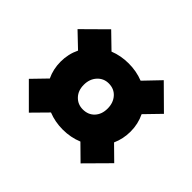

<svg xmlns="http://www.w3.org/2000/svg" viewBox="-121 -709 803 803"><g transform="rotate(45 280.0 -307.5)"><path d="M131 -60 31 -160 92 -223Q74 -261 74 -305Q74 -350 93 -389L28 -451L128 -550L195 -485Q235 -501 281 -501Q327 -501 367 -485L434 -555L534 -456L469 -389Q488 -350 488 -305Q488 -262 471 -224L533 -163L434 -63L369 -127Q328 -110 281 -110Q236 -110 196 -126ZM281 -229Q313 -229 332.5 -250Q352 -271 352 -305Q352 -339 332.5 -361Q313 -383 281 -383Q251 -383 231 -361Q211 -339 211 -305Q211 -271 231 -250Q251 -229 281 -229Z"/></g></svg>

Font: Readex Pro
Style: Bold
Weight: 700
Designer: Bonnie Shaver-Troup, Thomas Jockin
Foundry: Lexend
Version: Version 1.203; ttfautohint (v1.8.3)